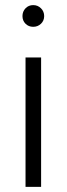

<svg xmlns="http://www.w3.org/2000/svg" viewBox="-20 -732 261 752"><path d="M80 0V-507H141V0ZM68 -669Q68 -687 80 -699.5Q92 -712 110 -712Q128 -712 140.5 -699.5Q153 -687 153 -669Q153 -651 140.5 -639Q128 -627 110 -627Q92 -627 80 -639Q68 -651 68 -669Z"/></svg>

Font: Hind Variable Light
Style: Regular
Weight: 300
Designer: Manushi Parikh, Satya Rajpurohit
Foundry: Indian Type Foundry
Version: Version 3.000